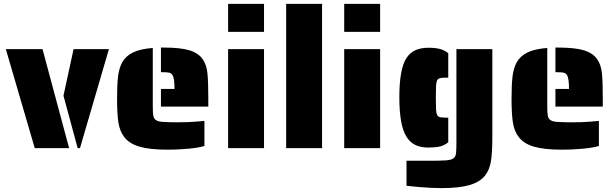

<svg xmlns="http://www.w3.org/2000/svg" viewBox="-20 -763 3170 989"><path d="M10 -510H199L336 0H159ZM307 -270 359 -510H541L392 0H380Z M809 -305H879Q879 -361 868 -377Q862 -386 852 -388.5Q842 -391 823 -391H809V-518H823Q909 -518 955.5 -504Q1002 -490 1024 -458Q1044 -430 1048.5 -386Q1053 -342 1053 -254V-214H809ZM620 -57Q597 -87 590 -131.5Q583 -176 583 -254Q583 -326 588 -368.5Q593 -411 609 -441Q627 -474 664.5 -492.5Q702 -511 767 -516V-214Q767 -180 770 -165.5Q773 -151 784 -144Q796 -136 821 -135Q853 -133 889 -133Q953 -133 982 -136L1033 -140V-11Q993 1 923 5Q889 8 843 8Q751 8 698.5 -7.5Q646 -23 620 -57Z M1155 -743H1340V-599H1155ZM1155 -510H1340V0H1155Z M1454 -743H1639V0H1454Z M1753 -743H1938V-599H1753ZM1753 -510H1938V0H1753Z M2073 -60Q2037 -118 2037 -262Q2037 -407 2073 -463Q2091 -491 2119 -504Q2147 -517 2187 -517Q2221 -517 2245 -511Q2269 -505 2289 -489V-363H2278Q2256 -363 2246.5 -360.5Q2237 -358 2232 -350Q2227 -339 2226 -319Q2225 -305 2225 -260Q2225 -215 2226 -201Q2227 -180 2232 -170.5Q2237 -161 2248 -159Q2262 -157 2278 -157H2289V-30Q2269 -14 2246 -8.5Q2223 -3 2187 -3Q2147 -3 2119 -16.5Q2091 -30 2073 -60ZM2134 200 2074 194V65H2208Q2244 65 2278 63Q2303 61 2314.5 53.5Q2326 46 2329 28Q2331 4 2331 -23V-510H2516V-56Q2516 22 2509 66.5Q2502 111 2479 141Q2453 174 2399.5 190Q2346 206 2254 206Q2204 206 2134 200Z M2841 -305H2911Q2911 -361 2900 -377Q2894 -386 2884 -388.5Q2874 -391 2855 -391H2841V-518H2855Q2941 -518 2987.5 -504Q3034 -490 3056 -458Q3076 -430 3080.5 -386Q3085 -342 3085 -254V-214H2841ZM2652 -57Q2629 -87 2622 -131.5Q2615 -176 2615 -254Q2615 -326 2620 -368.5Q2625 -411 2641 -441Q2659 -474 2696.5 -492.5Q2734 -511 2799 -516V-214Q2799 -180 2802 -165.5Q2805 -151 2816 -144Q2828 -136 2853 -135Q2885 -133 2921 -133Q2985 -133 3014 -136L3065 -140V-11Q3025 1 2955 5Q2921 8 2875 8Q2783 8 2730.5 -7.5Q2678 -23 2652 -57Z"/></svg>

Font: Saira Stencil One
Style: Regular
Weight: 400
Designer: Hector Gatti with collaboration of the Omnibus-Type team
Foundry: Omnibus-Type
Version: Version 1.004